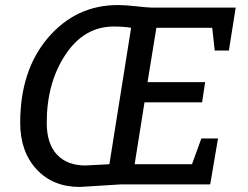

<svg xmlns="http://www.w3.org/2000/svg" viewBox="-20 -730 980 760"><path d="M456 0 296 10Q189 10 124.5 -60Q60 -130 60 -244Q60 -452 170.5 -581Q281 -710 447 -710Q476 -710 520.5 -705Q565 -700 580 -700H913L886 -530H830L820 -620H599L564 -405H792L780 -325H552L513 -80H740L777 -182H843L812 0ZM413 -80 499 -620Q470 -625 430 -625Q313 -625 239 -513.5Q165 -402 165 -244Q165 -161 205.5 -118Q246 -75 318 -75Z"/></svg>

Font: Bitter
Style: Italic
Weight: 400
Italic angle: -9°
Designer: Sol Matas
Foundry: Sol Matas
Version: Version 1.001